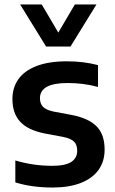

<svg xmlns="http://www.w3.org/2000/svg" viewBox="-20 -828 516 858"><path d="M48.5 -13V-111Q128 -87 213.5 -87Q271.5 -87 298.2 -104.2Q325 -121.5 325 -154.5Q325 -181 311 -195Q297 -209 263 -216L180 -231.5Q104.5 -246.5 70 -284.2Q35.5 -322 35.5 -385.5Q35.5 -436.5 62.2 -474.2Q89 -512 143.5 -533Q198 -554 278.5 -554Q354 -554 418 -537V-439.5Q353.5 -457 282 -457Q158.5 -457 158.5 -389Q158.5 -365 172.2 -350.8Q186 -336.5 219 -329.5L302 -314Q377 -299 412.2 -262.8Q447.5 -226.5 447.5 -159.5Q447.5 -107 420.5 -69Q393.5 -31 341.2 -10.5Q289 10 215 10Q122 10 48.5 -13ZM314.5 -808H411L295 -620H186L70 -808H166.5L240.5 -682.5Z"/></svg>

Font: Encode Sans SemiBold
Style: Regular
Weight: 600
Designer: Multiple Designers
Foundry: Impallari Type
Version: Version 2.000